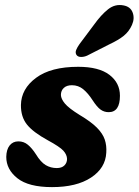

<svg xmlns="http://www.w3.org/2000/svg" viewBox="-20 -735 553 766"><path d="M206.5 -64.5Q226.5 -64.5 237 -75Q247.5 -85.5 247.5 -101Q247 -118 232.8 -133.8Q218.5 -149.5 170.5 -175.5Q112 -207.5 87.5 -238.2Q63 -269 63.5 -316Q64.5 -380.5 123.8 -424.5Q183 -468.5 292 -468.5Q374.5 -468.5 416.5 -436.5Q458.5 -404.5 458.5 -353Q458.5 -287.5 413.5 -287.5Q395.5 -287.5 381.2 -297.8Q367 -308 349.5 -335Q331.5 -363 312 -379Q292.5 -395 267 -395Q246 -395 234.5 -384.2Q223 -373.5 223 -356Q223.5 -340.5 238.8 -322Q254 -303.5 297.5 -276.5Q343 -249.5 366.5 -225.8Q390 -202 398 -178Q406 -154 404 -126Q401 -64.5 343.2 -26.5Q285.5 11.5 187.5 11.5Q94 11.5 49.5 -23.8Q5 -59 5 -109Q5.5 -138.5 18.5 -154.8Q31.5 -171 53.5 -171Q75 -171 91.2 -157.5Q107.5 -144 123 -120Q142.5 -88 162.5 -76.2Q182.5 -64.5 206.5 -64.5ZM355.5 -637Q383 -675.5 411 -697.8Q439 -720 472.5 -713.5Q500.5 -708.5 509.2 -685Q518 -661.5 506.5 -635.5Q495 -609.5 473.8 -592.2Q452.5 -575 414 -557L327.5 -513Q315 -507.5 302.8 -507.8Q290.5 -508 285 -516Q279.5 -525 284 -536Q288.5 -547 297.5 -559.5Z"/></svg>

Font: Fraunces 72pt SuperSoft
Style: Bold Italic
Weight: 700
Italic angle: -16°
Version: Version 1.000;[0bf87f6ff]